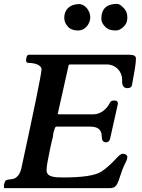

<svg xmlns="http://www.w3.org/2000/svg" viewBox="-26 -969 731 989"><path d="M603 -559V-550C603 -527 612 -515 630 -515C644 -515 652 -520 654 -531C667 -601 674 -644 674 -661V-667C675 -680 664 -687 641 -687H127C118 -688 113 -684 111 -675L108 -661V-660C108 -650 112 -645 121 -645C149 -645 188 -636 188 -611C185 -576 150 -407 84 -102C79 -79 69 -63 56 -54C50 -50 45 -48 40 -47C29 -45 0 -45 -1 -32L-6 -16L-5 0H540C552 0 562 -3 568 -9C576 -15 583 -31 591 -56C599 -82 607 -103 614 -118C622 -134 627 -144 628 -148C629 -153 630 -157 630 -160C630 -171 618 -177 606 -177C598 -177 587 -169 572 -152C547 -125 522 -102 496 -85C465 -65 400 -55 302 -55C257 -55 214 -56 214 -92C214 -107 216 -123 220 -141C228 -184 236 -224 246 -262C248 -273 248 -286 252 -294C256 -303 255 -317 267 -317H435C474 -317 497 -305 498 -268C498 -246 505 -236 520 -236C531 -236 538 -242 541 -254L581 -433V-439C581 -446 574 -451 567 -451H559C550 -451 544 -448 541 -441C526 -411 496 -380 454 -380H282C276 -380 272 -381 271 -382L272 -385C291 -468 309 -552 328 -635L335 -637H524C570 -637 603 -601 603 -559ZM496 -872C496 -858 503 -844 516 -831C530 -817 545 -812 572 -812C586 -812 601 -820 616 -837C625 -847 630 -861 630 -880C630 -899 624 -915 611 -928C598 -942 587 -949 576 -949C525 -949 496 -925 496 -872ZM439 -880C439 -913 412 -949 380 -948C332 -947 305 -918 305 -878C305 -861 311 -846 322 -834C332 -821 349 -812 378 -812C411 -812 439 -845 439 -880Z"/></svg>

Font: fbb
Style: Bold Italic
Weight: 700
Italic angle: -12°
Designer: David J. Perry, Michael Sharpe
Version: Version 0.991